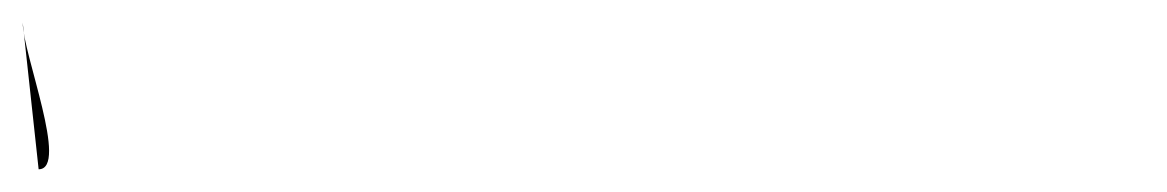

<svg xmlns="http://www.w3.org/2000/svg" viewBox="-20 -20 1027 169"><path d="M0 0C0 27 41 129 14 129Z"/></svg>

Font: Passageway
Style: BdSuIt
Weight: 700
Foundry: Ascender Corporation
Version: Version 1.11